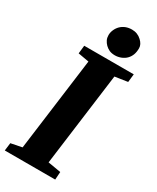

<svg xmlns="http://www.w3.org/2000/svg" viewBox="-249 -1032 902 1100"><g transform="rotate(30 202.0 -482.0)"><path d="M-2.4 -51.8 70.8 -66.4 151.4 -680.7 79.6 -693.4 85.4 -747.1H413.1L407.2 -693.4L323.2 -680.7L242.7 -66.4L328.1 -51.8L324.7 0H-8.8ZM227.5 -793.9Q196.3 -808.6 181.6 -838.9Q175.3 -852.5 175.3 -870.1Q175.3 -887.7 183.1 -905.5Q190.9 -923.3 204.1 -936.5Q232.9 -964.4 276.9 -964.4Q314 -964.4 340.3 -939.5Q364.7 -917 364.7 -891.8Q364.7 -866.7 357.7 -848.1Q350.6 -829.6 337.4 -816.2Q324.2 -802.7 304.7 -794.9Q285.2 -787.1 264.2 -787.1Q243.2 -787.1 227.5 -793.9Z"/></g></svg>

Font: Merriweather
Style: Heavy Italic
Weight: 900
Italic angle: -7°
Designer: Eben Sorkin
Foundry: Eben Sorkin
Version: Version 1.001